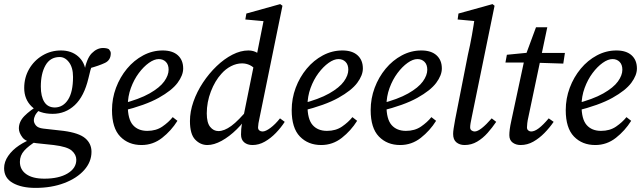

<svg xmlns="http://www.w3.org/2000/svg" viewBox="-43 -696 3125 936"><path d="M49 -70Q49 -103 76 -130.5Q103 -158 150 -186L163 -175Q135 -147 128.5 -134Q122 -121 122 -109Q122 -97 132 -84.5Q142 -72 169 -69L267 -58Q342 -48 372.5 -22Q403 4 403 44Q403 93 367.5 133Q332 173 270 196.5Q208 220 130 220Q62 220 19.5 196Q-23 172 -23 124Q-23 93 -3 64Q17 35 50 13Q83 -9 119 -21L137 -10Q96 15 75 38.5Q54 62 54 93Q54 131 85 153Q116 175 173 175Q244 175 286.5 149.5Q329 124 329 83Q329 58 307 38.5Q285 19 219 11L134 2Q84 -3 66.5 -26Q49 -49 49 -70ZM225 -172Q265 -173 289 -210.5Q313 -248 313 -321Q313 -367 293 -393Q273 -419 246 -418Q201 -417 178.5 -377Q156 -337 156 -274Q156 -226 173 -199Q190 -172 225 -172ZM75 -267Q75 -318 99 -359.5Q123 -401 164 -425.5Q205 -450 254 -450Q305 -450 338 -421Q371 -392 375 -345L367 -344Q379 -411 404.5 -436.5Q430 -462 459 -462Q478 -462 488 -456Q492 -451 494.5 -446.5Q497 -442 497 -436Q497 -403 469 -389.5Q441 -376 390 -362L411 -388Q403 -372 398 -354.5Q393 -337 388 -314Q367 -226 321.5 -183.5Q276 -141 214 -141Q148 -141 111.5 -176.5Q75 -212 75 -267Z M647 11Q583 11 543 -30.5Q503 -72 503 -159Q503 -216 522.5 -268Q542 -320 576 -361Q610 -402 655 -426Q700 -450 750 -450Q798 -450 824 -426.5Q850 -403 850 -362Q850 -329 822.5 -292Q795 -255 730.5 -219Q666 -183 553 -155L550 -190Q636 -212 686 -240.5Q736 -269 757.5 -299Q779 -329 779 -356Q779 -381 765.5 -394.5Q752 -408 731 -408Q709 -408 683 -389.5Q657 -371 633.5 -339.5Q610 -308 595 -267Q580 -226 580 -181Q580 -115 605 -86.5Q630 -58 675 -58Q718 -58 748.5 -79Q779 -100 799 -125L822 -107Q792 -59 747.5 -24Q703 11 647 11Z M968 11Q934 11 908.5 -15.5Q883 -42 883 -106Q883 -152 900 -200.5Q917 -249 946.5 -293.5Q976 -338 1013 -373.5Q1050 -409 1090 -429.5Q1130 -450 1168 -450Q1193 -450 1212 -438Q1231 -426 1254 -398L1210 -349Q1193 -370 1175 -378.5Q1157 -387 1137 -387Q1110 -387 1083.5 -373.5Q1057 -360 1036 -336Q1005 -302 985 -250Q965 -198 965 -143Q965 -98 981.5 -77.5Q998 -57 1022 -57Q1050 -57 1084.5 -82Q1119 -107 1171 -170L1178 -148Q1148 -102 1111.5 -66Q1075 -30 1037.5 -9.5Q1000 11 968 11ZM1223 -125Q1219 -108 1217 -95Q1215 -82 1215 -75Q1215 -65 1221.5 -60Q1228 -55 1237 -55Q1252 -55 1275.5 -72.5Q1299 -90 1322 -119L1345 -102Q1327 -74 1302 -48Q1277 -22 1248 -5.5Q1219 11 1188 11Q1163 11 1147.5 -2Q1132 -15 1132 -40Q1132 -51 1133 -66.5Q1134 -82 1140 -109L1197 -391L1207 -419L1246 -615L1263 -591L1153 -601L1158 -630L1323 -676L1334 -668Z M1523 11Q1459 11 1419 -30.5Q1379 -72 1379 -159Q1379 -216 1398.5 -268Q1418 -320 1452 -361Q1486 -402 1531 -426Q1576 -450 1626 -450Q1674 -450 1700 -426.5Q1726 -403 1726 -362Q1726 -329 1698.5 -292Q1671 -255 1606.5 -219Q1542 -183 1429 -155L1426 -190Q1512 -212 1562 -240.5Q1612 -269 1633.5 -299Q1655 -329 1655 -356Q1655 -381 1641.5 -394.5Q1628 -408 1607 -408Q1585 -408 1559 -389.5Q1533 -371 1509.5 -339.5Q1486 -308 1471 -267Q1456 -226 1456 -181Q1456 -115 1481 -86.5Q1506 -58 1551 -58Q1594 -58 1624.5 -79Q1655 -100 1675 -125L1698 -107Q1668 -59 1623.5 -24Q1579 11 1523 11Z M1908 11Q1844 11 1804 -30.5Q1764 -72 1764 -159Q1764 -216 1783.5 -268Q1803 -320 1837 -361Q1871 -402 1916 -426Q1961 -450 2011 -450Q2059 -450 2085 -426.5Q2111 -403 2111 -362Q2111 -329 2083.5 -292Q2056 -255 1991.5 -219Q1927 -183 1814 -155L1811 -190Q1897 -212 1947 -240.5Q1997 -269 2018.5 -299Q2040 -329 2040 -356Q2040 -381 2026.5 -394.5Q2013 -408 1992 -408Q1970 -408 1944 -389.5Q1918 -371 1894.5 -339.5Q1871 -308 1856 -267Q1841 -226 1841 -181Q1841 -115 1866 -86.5Q1891 -58 1936 -58Q1979 -58 2009.5 -79Q2040 -100 2060 -125L2083 -107Q2053 -59 2008.5 -24Q1964 11 1908 11Z M2222 11Q2198 11 2182 -2Q2166 -15 2166 -43Q2166 -54 2168.5 -70Q2171 -86 2176 -114L2238 -429Q2249 -476 2257.5 -524Q2266 -572 2273 -621L2297 -591L2188 -601L2192 -630L2358 -676L2368 -668L2257 -126Q2249 -90 2249 -75Q2249 -65 2256 -60Q2263 -55 2271 -55Q2285 -55 2306 -71.5Q2327 -88 2354 -119L2376 -102Q2357 -74 2334 -48Q2311 -22 2283 -5.5Q2255 11 2222 11Z M2421 -391 2428 -429 2550 -441V-438H2711L2703 -386L2546 -391ZM2450 -109 2516 -417 2570 -563H2625L2533 -126Q2529 -109 2527.5 -95.5Q2526 -82 2526 -75Q2526 -65 2532.5 -60Q2539 -55 2546 -55Q2563 -55 2584 -71Q2605 -87 2632 -119L2656 -102Q2636 -73 2611 -47.5Q2586 -22 2557 -5.5Q2528 11 2495 11Q2472 11 2456 -1Q2440 -13 2440 -37Q2440 -49 2442 -65.5Q2444 -82 2450 -109Z M2859 11Q2795 11 2755 -30.5Q2715 -72 2715 -159Q2715 -216 2734.5 -268Q2754 -320 2788 -361Q2822 -402 2867 -426Q2912 -450 2962 -450Q3010 -450 3036 -426.5Q3062 -403 3062 -362Q3062 -329 3034.5 -292Q3007 -255 2942.5 -219Q2878 -183 2765 -155L2762 -190Q2848 -212 2898 -240.5Q2948 -269 2969.5 -299Q2991 -329 2991 -356Q2991 -381 2977.5 -394.5Q2964 -408 2943 -408Q2921 -408 2895 -389.5Q2869 -371 2845.5 -339.5Q2822 -308 2807 -267Q2792 -226 2792 -181Q2792 -115 2817 -86.5Q2842 -58 2887 -58Q2930 -58 2960.5 -79Q2991 -100 3011 -125L3034 -107Q3004 -59 2959.5 -24Q2915 11 2859 11Z"/></svg>

Font: Lisu Bosa Medium
Style: Italic
Weight: 500
Italic angle: -19°
Designer: David Morse, Annie Olsen, Victor Gaultney, Frank Grießhammer (Latin)
Foundry: SIL International
Version: Version 2.000